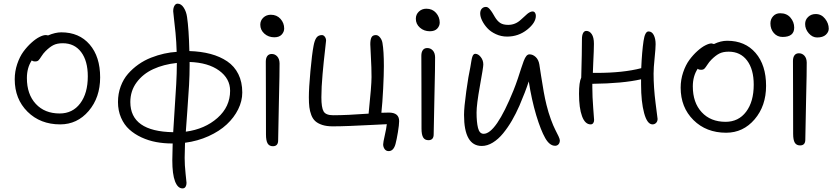

<svg xmlns="http://www.w3.org/2000/svg" viewBox="-20 -731 4578 1056"><path d="M311 -46.9Q201.7 -46.9 131.3 -116.7Q61 -186.5 61 -294.9Q61 -338.4 74.7 -378.9Q88.4 -419.4 108.9 -447.3Q129.4 -475.1 153.1 -496.3Q176.8 -517.6 197.3 -527.8Q217.8 -538.1 231 -538.1Q238.3 -538.1 244.1 -536.1Q284.2 -553.2 316.9 -553.2Q415.5 -553.2 473.1 -486.3Q530.8 -419.4 530.8 -305.2Q530.8 -194.8 467.8 -120.8Q404.8 -46.9 311 -46.9ZM127.9 -301.8Q127.9 -212.4 176.8 -159.7Q225.6 -106.9 308.1 -106.9Q379.4 -106.9 421.1 -162.4Q462.9 -217.8 462.9 -311Q462.9 -396 426.3 -444.6Q389.6 -493.2 325.2 -493.2Q293.9 -493.2 273.4 -482.7Q252.9 -472.2 230 -449.2Q217.8 -437 208 -421.4Q198.2 -405.8 191.9 -399.4Q185.5 -393.1 173.8 -393.1Q160.6 -393.1 154.8 -398.9Q127.9 -358.4 127.9 -301.8Z M925.8 58.1Q880.9 58.1 838.9 50.3Q796.9 42.5 758.3 24.7Q719.7 6.8 691.2 -19Q662.6 -44.9 645.8 -83.7Q628.9 -122.6 628.9 -169.9Q628.9 -215.8 643.8 -255.9Q658.7 -295.9 684.1 -325Q709.5 -354 741.7 -376.7Q773.9 -399.4 810.8 -413.8Q847.7 -428.2 882.8 -436Q918 -443.8 951.7 -445.8Q950.2 -500 945.3 -551Q940.4 -602.1 936.5 -631.8Q932.6 -661.6 932.6 -668.9Q932.6 -688 939.5 -699.5Q946.3 -710.9 956.5 -710.9Q976.6 -710.9 990.7 -688.7Q1004.9 -666.5 1008.8 -637.2Q1018.6 -571.3 1021.5 -450.2Q1085.9 -448.2 1137.9 -434.3Q1189.9 -420.4 1229.7 -393.6Q1269.5 -366.7 1291 -323.2Q1312.5 -279.8 1312.5 -222.2Q1312.5 -175.3 1290 -129.9Q1267.6 -84.5 1227.3 -46.9Q1187 -9.3 1127.4 17.8Q1067.9 44.9 997.6 54.2Q995.6 111.8 995.6 137.2Q995.6 176.3 1000.7 224.1Q1005.9 272 1005.9 274.9Q1005.9 287.6 1000.5 296.4Q995.1 305.2 983.9 305.2Q957.5 305.2 942.6 266.1Q927.7 227.1 927.7 150.9Q927.7 122.6 929.7 58.1ZM1022.9 -370.1Q1022.9 -321.3 1019.8 -263.4Q1016.6 -205.6 1010.3 -121.8Q1003.9 -38.1 1002 -6.8Q1106.9 -21 1176.3 -82.5Q1245.6 -144 1245.6 -231.9Q1245.6 -298.8 1185.3 -342.8Q1125 -386.7 1022.9 -390.1ZM696.8 -169.9Q696.8 -7.8 932.6 -3.9Q935.1 -49.3 940.4 -128.2Q945.8 -207 949.2 -268.3Q952.6 -329.6 952.6 -377.9V-384.8Q879.4 -377 822.8 -350.8Q766.1 -324.7 731.4 -277.8Q696.8 -231 696.8 -169.9Z M1488.8 -525.9Q1456.5 -525.9 1434.1 -545.9Q1411.6 -565.9 1411.6 -595.2Q1411.6 -618.2 1428.2 -634Q1444.8 -649.9 1469.7 -649.9Q1502.4 -649.9 1522.7 -627.2Q1543 -604.5 1543 -574.2Q1543 -555.7 1529.3 -540.8Q1515.6 -525.9 1488.8 -525.9ZM1481 73.2Q1460.9 73.2 1451.9 57.9Q1442.9 42.5 1442.9 8.8Q1442.9 -116.2 1442.4 -233.2Q1441.9 -350.1 1441.9 -392.1Q1441.9 -411.6 1450.2 -422.9Q1458.5 -434.1 1474.6 -434.1Q1492.7 -434.1 1504.9 -420.4Q1517.1 -406.7 1517.6 -382.8Q1518.1 -341.3 1513.9 -168.7Q1509.8 3.9 1509.8 41Q1509.8 73.2 1481 73.2Z M2117.7 100.1Q2103.5 100.1 2095.5 88.9Q2087.4 77.6 2087.4 63Q2087.4 52.2 2096.2 13.9Q2105 -24.4 2107.4 -47.9Q2083 -46.9 2021.5 -43.7Q1960 -40.5 1905 -38.3Q1850.1 -36.1 1809.6 -36.1Q1776.4 -36.1 1752.4 -43.9Q1728.5 -51.8 1714.4 -64.5Q1700.2 -77.1 1692.1 -98.4Q1684.1 -119.6 1681.4 -141.8Q1678.7 -164.1 1678.7 -195.8Q1678.7 -246.6 1687.3 -339.8Q1695.8 -433.1 1704.6 -479Q1710 -508.8 1720.2 -523.4Q1730.5 -538.1 1750.5 -538.1Q1759.8 -538.1 1766.6 -528.8Q1773.4 -519.5 1773.4 -507.8Q1773.4 -502.4 1767.1 -449.7Q1760.7 -397 1754.2 -324Q1747.6 -251 1747.6 -195.8Q1747.6 -139.2 1759.8 -118.2Q1772 -97.2 1812.5 -97.2Q1887.7 -97.2 2007.3 -106Q2023.4 -259.3 2023.4 -307.1Q2023.4 -359.4 2020 -416.3Q2016.6 -473.1 2016.6 -487.8Q2016.6 -512.2 2022.9 -525.1Q2029.3 -538.1 2047.4 -538.1Q2059.6 -538.1 2070.1 -525.1Q2080.6 -512.2 2083.5 -495.1Q2091.3 -450.7 2091.3 -367.2Q2091.3 -321.3 2087.4 -243.2Q2083.5 -165 2077.6 -110.8Q2091.8 -111.8 2118.7 -111.8Q2175.3 -111.8 2175.3 -64.9Q2175.3 -45.4 2168.5 -3.9Q2161.6 37.6 2155.3 61Q2144.5 100.1 2117.7 100.1Z M2344.2 -559.1Q2312 -559.1 2289.6 -578.9Q2267.1 -598.6 2267.1 -627.9Q2267.1 -651.4 2283.7 -667.2Q2300.3 -683.1 2325.2 -683.1Q2357.9 -683.1 2378.2 -660.2Q2398.4 -637.2 2398.4 -606.9Q2398.4 -588.4 2384.8 -573.7Q2371.1 -559.1 2344.2 -559.1ZM2336.4 40Q2316.4 40 2307.4 24.9Q2298.3 9.8 2298.3 -23.9Q2298.3 -148.9 2297.9 -265.9Q2297.4 -382.8 2297.4 -424.8Q2297.4 -444.3 2305.7 -455.6Q2314 -466.8 2330.1 -466.8Q2348.1 -466.8 2360.4 -453.4Q2372.6 -439.9 2373 -416Q2373.5 -374.5 2369.4 -201.9Q2365.2 -29.3 2365.2 7.8Q2365.2 40 2336.4 40Z M2769 -529.8Q2736.3 -529.8 2707.3 -543.2Q2678.2 -556.6 2660.2 -576.4Q2642.1 -596.2 2631.6 -617.7Q2621.1 -639.2 2621.1 -657.2Q2621.1 -673.8 2629.9 -683.3Q2638.7 -692.9 2652.8 -692.9Q2655.8 -692.9 2658.7 -692.1Q2661.6 -691.4 2664.3 -689.2Q2667 -687 2669.4 -685.1Q2671.9 -683.1 2674.8 -679.2Q2677.7 -675.3 2679.9 -672.6Q2682.1 -669.9 2685.5 -664.8Q2689 -659.7 2690.7 -656.5Q2692.4 -653.3 2696.3 -647Q2700.2 -640.6 2702.1 -637.2Q2715.3 -615.2 2731.4 -604.7Q2747.6 -594.2 2774.9 -594.2Q2814.9 -594.2 2845.2 -623Q2851.6 -628.4 2862.3 -638.4Q2873 -648.4 2879.2 -653.8Q2885.3 -659.2 2893.6 -663.6Q2901.9 -668 2909.2 -668Q2917.5 -668 2922.4 -661.1Q2927.2 -654.3 2927.2 -644Q2927.2 -606 2879.4 -567.9Q2831.5 -529.8 2769 -529.8ZM2629.9 71.8Q2532.2 71.8 2532.2 -99.1Q2532.2 -140.1 2544.4 -228Q2556.6 -315.9 2566.9 -361.8Q2567.9 -367.7 2569.3 -376.2Q2570.8 -384.8 2571.5 -389.6Q2572.3 -394.5 2573.5 -401.1Q2574.7 -407.7 2575.7 -411.4Q2576.7 -415 2578.1 -419.4Q2579.6 -423.8 2581.1 -426.3Q2582.5 -428.7 2584.5 -430.9Q2586.4 -433.1 2588.9 -434.1Q2591.3 -435.1 2594.2 -435.1Q2609.9 -435.1 2624 -417.5Q2638.2 -399.9 2638.2 -376Q2638.2 -361.3 2619.6 -258.8Q2601.1 -156.2 2601.1 -111.8Q2601.1 -59.1 2609.1 -27.1Q2617.2 4.9 2640.1 4.9Q2707.5 4.9 2804.2 -233.9Q2816.4 -264.2 2828.1 -298.8Q2839.8 -333.5 2846.4 -355Q2853 -376.5 2860.4 -395.5Q2867.7 -414.6 2875.2 -423.3Q2882.8 -432.1 2892.1 -432.1Q2910.6 -432.1 2926.3 -417.5Q2941.9 -402.8 2946.3 -377Q2948.2 -365.2 2955.8 -315.2Q2963.4 -265.1 2970.5 -226.1Q2977.5 -187 2985.8 -153.8Q2996.1 -111.8 3009.8 -74.7Q3023.4 -37.6 3033.9 -17.6Q3044.4 2.4 3051.8 18.3Q3059.1 34.2 3059.1 41Q3059.1 54.7 3051.8 62.7Q3044.4 70.8 3033.2 70.8Q3002.9 70.8 2978.8 28.6Q2954.6 -13.7 2929.2 -97.2Q2903.8 -182.6 2888.2 -283.2Q2869.6 -226.1 2836.9 -149.9Q2817.4 -105.5 2795.4 -67.6Q2773.4 -29.8 2747.1 2.4Q2720.7 34.7 2690.4 53.2Q2660.2 71.8 2629.9 71.8Z M3228.5 -46.9Q3197.8 -46.9 3181.2 -91.8Q3164.6 -136.7 3164.6 -214.8Q3164.6 -279.3 3176.8 -304.2Q3180.7 -445.8 3180.7 -516.1Q3180.7 -537.1 3187 -549.1Q3193.4 -561 3204.6 -561Q3222.7 -561 3234.6 -543.2Q3246.6 -525.4 3246.6 -490.2Q3246.6 -473.6 3245.6 -447.3Q3244.6 -420.9 3242.9 -386Q3241.2 -351.1 3240.7 -330.1H3261.7Q3407.2 -330.1 3506.8 -356Q3510.7 -446.3 3519.5 -505.9Q3527.3 -558.1 3546.9 -558.1Q3565.4 -558.1 3575.7 -538.1Q3585.9 -518.1 3585.9 -487.8Q3585.9 -465.3 3580.3 -411.1Q3574.7 -356.9 3574.7 -326.2Q3574.7 -250 3585.7 -163.8Q3596.7 -77.6 3596.7 -77.1Q3596.7 -63.5 3588.6 -55.2Q3580.6 -46.9 3568.8 -46.9Q3539.6 -46.9 3522.7 -108.9Q3505.9 -170.9 3505.9 -266.1V-294.9Q3406.7 -272 3237.8 -270V-251Q3237.8 -199.7 3242.7 -137Q3247.6 -74.2 3247.6 -70.8Q3247.6 -60.1 3242.4 -53.5Q3237.3 -46.9 3228.5 -46.9Z M3973.6 -1Q3864.3 -1 3793.9 -70.8Q3723.6 -140.6 3723.6 -249Q3723.6 -292.5 3737.3 -333Q3751 -373.5 3771.5 -401.4Q3792 -429.2 3815.7 -450.4Q3839.4 -471.7 3859.9 -481.9Q3880.4 -492.2 3893.6 -492.2Q3905.3 -489.7 3906.7 -488.8Q3943.8 -506.8 3979.5 -506.8Q4078.1 -506.8 4135.7 -439.9Q4193.4 -373 4193.4 -258.8Q4193.4 -148.4 4130.4 -74.7Q4067.4 -1 3973.6 -1ZM3790.5 -255.9Q3790.5 -166.5 3839.4 -113.8Q3888.2 -61 3970.7 -61Q4042 -61 4083.7 -116.5Q4125.5 -171.9 4125.5 -265.1Q4125.5 -349.6 4088.9 -398.2Q4052.2 -446.8 3987.8 -446.8Q3956.5 -446.8 3936 -436.3Q3915.5 -425.8 3892.6 -402.8Q3880.4 -390.6 3870.6 -375.2Q3860.8 -359.9 3854.5 -353.5Q3848.1 -347.2 3836.4 -347.2Q3822.3 -347.2 3817.4 -353Q3790.5 -312.5 3790.5 -255.9Z M4284.2 -527.8Q4254.9 -527.8 4236.1 -549.3Q4217.3 -570.8 4217.3 -602.1Q4217.3 -625.5 4232.2 -641.8Q4247.1 -658.2 4271 -658.2Q4307.1 -658.2 4327.6 -634Q4348.1 -609.9 4348.1 -579.1Q4348.1 -527.8 4284.2 -527.8ZM4474.1 -524.9Q4448.2 -524.9 4428.2 -547.9Q4408.2 -570.8 4408.2 -599.1Q4408.2 -622.1 4424.8 -637.9Q4441.4 -653.8 4466.3 -653.8Q4497.6 -653.8 4517.8 -628.2Q4538.1 -602.5 4538.1 -573.2Q4538.1 -554.7 4522 -539.8Q4505.9 -524.9 4474.1 -524.9ZM4380.4 68.8Q4360.4 68.8 4351.3 53.7Q4342.3 38.6 4342.3 4.9Q4342.3 -120.1 4341.8 -237.1Q4341.3 -354 4341.3 -396Q4341.3 -415.5 4349.6 -426.8Q4357.9 -438 4374 -438Q4392.1 -438 4404.3 -424.6Q4416.5 -411.1 4417 -387.2Q4417.5 -345.7 4413.3 -172.9Q4409.2 0 4409.2 37.1Q4409.2 68.8 4380.4 68.8Z"/></svg>

Font: Shantell Sans Bouncy
Style: Regular
Weight: 300
Designer: Stephen Nixon, Anya Danilova, Shantell Martin
Foundry: Arrow Type
Version: Version 1.006;[9816181b4]